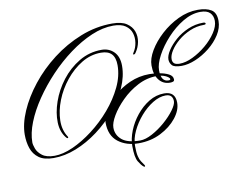

<svg xmlns="http://www.w3.org/2000/svg" viewBox="-72 -639 1086 846"><g transform="rotate(-10 471.0 -216.0)"><path d="M505 105Q496 98 484 78.5Q472 59 472 8Q472 -24 486 -59.5Q500 -95 525 -126Q550 -157 582 -176.5Q614 -196 650 -196Q700 -196 700 -146Q700 -112 673 -78Q646 -44 601.5 -21.5Q557 1 502 1Q447 1 410.5 -27.5Q374 -56 374 -114Q374 -137 391.5 -167Q409 -197 440 -225.5Q471 -254 512.5 -272.5Q554 -291 601 -291Q621 -291 645 -287Q669 -283 686.5 -274Q704 -265 704 -249Q704 -242 698 -240Q692 -238 685 -238Q654 -238 635.5 -261.5Q617 -285 617 -327Q617 -357 638 -392.5Q659 -428 694 -460Q729 -492 772 -512.5Q815 -533 860 -533Q898 -533 920 -519.5Q942 -506 942 -469Q942 -438 923 -408Q904 -378 874 -354Q844 -330 810.5 -316Q777 -302 748 -302Q715 -302 705 -313.5Q695 -325 695 -340Q695 -357 709.5 -379.5Q724 -402 748.5 -423.5Q773 -445 805.5 -459Q838 -473 874 -473Q883 -473 884 -468Q885 -463 875 -463Q842 -463 812 -450Q782 -437 759 -417.5Q736 -398 722.5 -377Q709 -356 709 -339Q709 -326 716.5 -319.5Q724 -313 741 -313Q768 -313 800 -328.5Q832 -344 860.5 -368Q889 -392 907.5 -420Q926 -448 926 -472Q926 -495 912.5 -508.5Q899 -522 870 -522Q831 -522 791.5 -498.5Q752 -475 719 -439Q686 -403 666 -365.5Q646 -328 646 -300Q646 -274 654.5 -261.5Q663 -249 679 -249Q682 -249 685 -249.5Q688 -250 688 -254Q688 -258 680.5 -263.5Q673 -269 660.5 -273Q648 -277 632 -277Q587 -277 546 -255.5Q505 -234 473 -202Q441 -170 422.5 -138.5Q404 -107 404 -86Q404 -53 429.5 -31.5Q455 -10 511 -10Q535 -10 565.5 -26.5Q596 -43 623.5 -67Q651 -91 669 -115.5Q687 -140 687 -155Q687 -169 679.5 -177.5Q672 -186 655 -186Q627 -186 597 -167.5Q567 -149 541.5 -119.5Q516 -90 500 -56Q484 -22 484 10Q484 40 488 56Q492 72 498 81Q504 90 511 100Q513 103 512 106Q511 109 505 105ZM122 0Q80 0 56.5 -17Q33 -34 23.5 -62Q14 -90 14 -123Q14 -171 38.5 -227.5Q63 -284 106.5 -339Q150 -394 208.5 -439Q267 -484 336 -511.5Q405 -539 478 -539Q520 -539 542.5 -524Q565 -509 573 -486.5Q581 -464 576.5 -439.5Q572 -415 558 -395Q554 -388 548.5 -388Q543 -388 549 -397Q561 -415 564.5 -438Q568 -461 561.5 -481.5Q555 -502 535.5 -515.5Q516 -529 481 -529Q434 -529 383.5 -507.5Q333 -486 283.5 -449.5Q234 -413 190.5 -367Q147 -321 113 -271Q79 -221 60 -173Q41 -125 41 -84Q41 -74 47.5 -56Q54 -38 73 -23.5Q92 -9 128 -9Q165 -9 210 -29Q255 -49 301 -84Q347 -119 385 -163.5Q423 -208 446.5 -257Q470 -306 470 -354Q470 -388 454.5 -404.5Q439 -421 407 -421Q361 -421 320.5 -396.5Q280 -372 248 -332.5Q216 -293 198 -247Q180 -201 179 -158Q178 -115 199 -83Q202 -79 199.5 -76.5Q197 -74 192 -79Q168 -107 166.5 -150.5Q165 -194 182 -243Q199 -292 232 -335Q265 -378 311 -405.5Q357 -433 412 -433Q445 -433 467 -411Q489 -389 489 -348Q489 -301 467 -251.5Q445 -202 407.5 -157Q370 -112 322.5 -76.5Q275 -41 223.5 -20.5Q172 0 122 0Z"/></g></svg>

Font: Kapakana
Style: Regular
Weight: 400
Designer: Kousuke Nagai
Version: Version 1.002